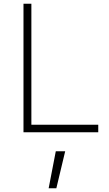

<svg xmlns="http://www.w3.org/2000/svg" viewBox="-20 -705 579 1022"><path d="M105 -685H147V-41H503V-1H105ZM277 100H327L280 297H239Z"/></svg>

Font: Bellota Text Light
Style: Regular
Weight: 300
Designer: Kemie Guaida
Foundry: Kemie Guaida
Version: Version 4.001